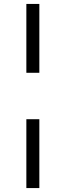

<svg xmlns="http://www.w3.org/2000/svg" viewBox="-20 -762 335 976"><path d="M114 -392V-742H180V-392ZM114 194V-156H180V194Z"/></svg>

Font: mBank
Style: Regular
Weight: 400
Designer: Julieta Ulanovsky
Foundry: Julieta Ulanovsky
Version: Version 7.200;PS 007.200;hotconv 1.0.88;makeotf.lib2.5.64775